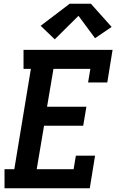

<svg xmlns="http://www.w3.org/2000/svg" viewBox="-20 -1000 640 1020"><path d="M4 0V-101H56L144 -634H105V-735H578L550 -562H448L460 -634H264L230 -433H439L422 -332H214L175 -101H371L383 -173H485L457 0ZM271 -791 196 -863 350 -980H463L573 -857L485 -797L397 -916Z"/></svg>

Font: Iosevka Etoile Oblique
Style: Bold
Weight: 700
Italic angle: -9°
Designer: Belleve Invis
Foundry: Belleve Invis
Version: Version 15.5.2; ttfautohint (v1.8.4)